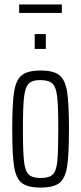

<svg xmlns="http://www.w3.org/2000/svg" viewBox="-20 -835 365 863"><path d="M35 -254Q35 -371 43.5 -423.5Q52 -476 78 -497Q104 -518 163 -518Q221 -518 247 -497Q273 -476 281.5 -423.5Q290 -371 290 -254Q290 -138 281.5 -85.5Q273 -33 247 -12.5Q221 8 163 8Q104 8 78 -12.5Q52 -33 43.5 -85.5Q35 -138 35 -254ZM242 -254Q242 -358 237 -401Q232 -444 215.5 -459.5Q199 -475 160 -475Q124 -475 108.5 -458.5Q93 -442 88 -398Q83 -354 83 -254Q83 -153 88 -109.5Q93 -66 109 -50.5Q125 -35 163 -35Q201 -35 217 -50.5Q233 -66 237.5 -109Q242 -152 242 -254ZM136 -615V-682H186V-615ZM66 -777V-815H258V-777Z"/></svg>

Font: Saira Ultra Condensed Light
Style: Regular
Weight: 300
Width: 1
Designer: Hector Gatti with collaboration of the Omnibus-Type team
Foundry: Omnibus-Type
Version: Version 1.001; ttfautohint (v1.8)